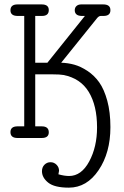

<svg xmlns="http://www.w3.org/2000/svg" viewBox="-20 -631 565 878"><path d="M27.8 -26.9Q27.8 -52.7 59.1 -53.2H90.8V-558.1H61Q27.8 -558.1 27.8 -584Q27.8 -610.8 60.1 -610.8H170.9Q203.1 -610.8 203.1 -585Q203.1 -558.1 171.9 -558.1H141.1V-344.2H196.8L368.2 -558.1H353Q322.3 -559.1 321.8 -584Q321.8 -596.2 329.8 -603.5Q337.9 -610.8 351.1 -610.8H452.1Q485.4 -610.8 484.9 -584Q484.9 -558.1 453.1 -558.1H440.9Q432.1 -558.1 423.8 -547.9L259.8 -344.2Q290.5 -343.3 319.8 -335.2Q349.1 -327.1 380.1 -306.6Q411.1 -286.1 433.6 -254.6Q456.1 -223.1 470.5 -170.7Q484.9 -118.2 484.9 -49.8Q484.9 67.4 430.9 147.2Q377 227.1 294.9 227.1Q229 227.1 200.4 204.1Q171.9 181.2 171.9 151.9Q171.9 133.8 183.3 122.3Q194.8 110.8 210.9 110.8Q227.1 110.8 238.5 122.3Q250 133.8 250 149.9Q250 150.9 247.1 166Q273.9 173.8 295.9 173.8Q352.1 173.8 387.9 107.4Q423.8 41 423.8 -48.8Q423.8 -147.9 386 -210.4Q348.1 -272.9 270 -288.1Q253.9 -291 221.2 -291H141.1V-53.2H170.9Q203.1 -53.2 203.1 -25.9Q203.1 0 170.9 0H60.1Q27.8 0 27.8 -26.9Z"/></svg>

Font: CMU Typewriter Text
Style: Light
Weight: 200
Version: Version 0.7.0